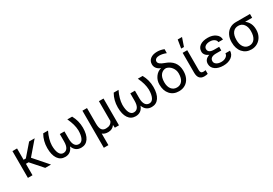

<svg xmlns="http://www.w3.org/2000/svg" viewBox="49 -1922 4668 3279"><g transform="rotate(-30 2383.0 -282.5)"><path d="M218.3 -225.1 417 0H530.8L292.5 -272L513.2 -528.3H404.3L210.4 -304.7H166V-528.3H75.2V0H166V-225.1Z M776.9 -528.3H681.6C637.7 -451.8 615.7 -366.9 615.7 -273.4C615.7 -183.9 632.6 -114.3 666.3 -64.7C700 -15.1 747.4 9.8 808.6 9.8C847.3 9.8 880 -0.1 906.7 -19.8C933.4 -39.5 953.5 -68.4 966.8 -106.4C994.5 -29 1047.4 9.8 1125.5 9.8C1186.7 9.8 1234.1 -15.1 1267.8 -64.7C1301.5 -114.3 1318.4 -183.9 1318.4 -273.4C1318.4 -363.9 1296.4 -448.9 1252.4 -528.3H1157.2C1202.1 -436.2 1225.7 -351.2 1228 -273.4C1228 -207 1218.8 -155.4 1200.2 -118.7C1181.6 -81.9 1155.1 -63.5 1120.6 -63.5C1085.8 -63.5 1059.2 -77.3 1040.8 -105C1022.4 -132.6 1013 -173.2 1012.7 -226.6V-376H921.4V-229C921.4 -175 912.2 -133.9 893.8 -105.7C875.4 -77.6 848.6 -63.5 813.5 -63.5C779 -63.5 752.4 -81.9 733.9 -118.9C715.3 -155.8 706.1 -207.4 706.1 -273.4C708.3 -351.2 731.9 -436.2 776.9 -528.3Z M1545.4 -528.3H1455.1V203.1H1545.4V-25.9C1571.8 -2.1 1608.9 9.8 1656.7 9.8C1712.1 9.8 1754.9 -12.2 1785.2 -56.2L1789.6 0H1871.1V-528.3H1780.3V-137.7C1760.1 -88.2 1717.6 -63.5 1652.8 -63.5C1615.1 -63.5 1587.8 -76.2 1571 -101.6C1554.3 -127 1545.7 -166.2 1545.4 -219.2Z M2167 -528.3H2071.8C2027.8 -451.8 2005.9 -366.9 2005.9 -273.4C2005.9 -183.9 2022.7 -114.3 2056.4 -64.7C2090.1 -15.1 2137.5 9.8 2198.7 9.8C2237.5 9.8 2270.2 -0.1 2296.9 -19.8C2323.6 -39.5 2343.6 -68.4 2356.9 -106.4C2384.6 -29 2437.5 9.8 2515.6 9.8C2576.8 9.8 2624.3 -15.1 2658 -64.7C2691.7 -114.3 2708.5 -183.9 2708.5 -273.4C2708.5 -363.9 2686.5 -448.9 2642.6 -528.3H2547.4C2592.3 -436.2 2615.9 -351.2 2618.2 -273.4C2618.2 -207 2608.9 -155.4 2590.3 -118.7C2571.8 -81.9 2545.2 -63.5 2510.7 -63.5C2475.9 -63.5 2449.3 -77.3 2430.9 -105C2412.5 -132.6 2403.2 -173.2 2402.8 -226.6V-376H2311.5V-229C2311.5 -175 2302.3 -133.9 2283.9 -105.7C2265.5 -77.6 2238.8 -63.5 2203.6 -63.5C2169.1 -63.5 2142.6 -81.9 2124 -118.9C2105.5 -155.8 2096.2 -207.4 2096.2 -273.4C2098.5 -351.2 2122.1 -436.2 2167 -528.3Z M2877.9 -619.6C2877.9 -590 2886.6 -563.8 2904.1 -541C2921.5 -518.2 2946.3 -500.5 2978.5 -487.8L2979 -485.4C2932.1 -474 2893.4 -446.8 2862.8 -403.8C2832.2 -360.8 2816.9 -312.5 2816.9 -258.8V-252.4C2816.9 -173.7 2838.3 -110.3 2881.1 -62.3C2923.9 -14.2 2981.4 9.8 3053.7 9.8C3100.9 9.8 3142.3 -1.1 3178 -22.7C3213.6 -44.4 3241 -75 3260.3 -114.5C3279.5 -154.1 3289.1 -198.7 3289.1 -248.5V-267.6C3287.4 -331.4 3269.8 -385.2 3236.1 -429C3202.4 -472.7 3149.5 -507.1 3077.4 -532C3005.3 -556.9 2969.2 -586.9 2969.2 -622.1C2969.2 -642.3 2977.5 -658.2 2993.9 -669.9C3010.3 -681.6 3032.6 -687.5 3060.5 -687.5C3100.9 -687.5 3145.7 -677.9 3194.8 -658.7L3195.8 -736.8C3152.2 -754.7 3107.7 -763.7 3062.5 -763.7C3005.5 -763.7 2960.5 -750.7 2927.5 -724.9C2894.4 -699 2877.9 -663.9 2877.9 -619.6ZM2908.2 -248.5C2908.2 -312.3 2921.5 -360.9 2948.2 -394.3C2974.9 -427.7 3010.4 -444.3 3054.7 -444.3C3095.4 -436.2 3129.5 -414.3 3157 -378.7C3184.5 -343 3198.2 -303.1 3198.2 -258.8C3198.2 -194.3 3185.2 -145.7 3159.2 -112.8C3133.1 -79.9 3098 -63.5 3053.7 -63.5C3009.1 -63.5 2973.7 -80 2947.5 -113C2921.3 -146.1 2908.2 -191.2 2908.2 -248.5Z M3522 -528.3H3431.6V-137.7C3431.6 -42 3472.2 5.9 3553.2 5.9C3577 5.9 3600.3 2.8 3623 -3.4L3622.6 -77.1C3609.9 -73.2 3595.7 -71.3 3580.1 -71.3C3559.2 -71.3 3544.4 -76.5 3535.4 -86.9C3526.4 -97.3 3522 -112.8 3522 -133.3ZM3472.7 -768.1 3446.3 -603.5H3501L3557.6 -768.1Z M3799.8 -148.4C3799.8 -203.1 3837.9 -231.4 3914.1 -233.4H4023.4V-305.7H3927.7C3848.3 -305.7 3808.6 -331.7 3808.6 -383.8C3808.6 -407.9 3819.6 -427.3 3841.6 -442.1C3863.5 -456.9 3892.7 -464.4 3929.2 -464.4C3964 -464.4 3993.1 -456.1 4016.4 -439.7C4039.6 -423.3 4051.3 -403.6 4051.3 -380.9H4141.6C4141.6 -427.1 4121.3 -464.8 4080.8 -493.9C4040.3 -523 3989.7 -537.6 3929.2 -537.6C3863.4 -537.6 3811.8 -524.1 3774.2 -497.1C3736.6 -470.1 3717.8 -432.5 3717.8 -384.3C3717.8 -360.5 3725.7 -338.7 3741.7 -318.8C3757.6 -299 3779.9 -283.2 3808.6 -271.5C3741.9 -250 3708.5 -209 3708.5 -148.4C3708.5 -100.6 3728.7 -62.3 3769 -33.4C3809.4 -4.6 3862.8 9.8 3929.2 9.8C3993.7 9.8 4046.6 -5.3 4088.1 -35.4C4129.6 -65.5 4150.4 -105.8 4150.4 -156.2H4060.1C4060.1 -129.9 4047.4 -107.7 4022.2 -89.8C3997 -71.9 3966 -63 3929.2 -63C3890.8 -63 3859.6 -71 3835.7 -86.9C3811.8 -102.9 3799.8 -123.4 3799.8 -148.4Z M4759.3 -453.6V-528.3H4478C4432.5 -528 4392 -516.8 4356.7 -494.6C4321.4 -472.5 4294.1 -441.7 4274.9 -402.3C4255.7 -363 4246.1 -318.5 4246.1 -269V-262.7C4246.1 -179.7 4267.7 -113.5 4311 -64.2C4354.3 -14.9 4411.5 9.8 4482.4 9.8C4528 9.8 4568.8 -1.3 4604.7 -23.4C4640.7 -45.6 4668.6 -75.8 4688.5 -114C4708.3 -152.3 4718.3 -194.2 4718.3 -239.7V-248C4718.3 -336.9 4685.7 -405.4 4620.6 -453.6ZM4336.9 -258.3C4336.9 -322.1 4349.9 -370.6 4375.7 -403.8C4401.6 -437 4436.8 -453.6 4481.4 -453.6C4526.7 -453.6 4562.4 -436.8 4588.6 -403.3C4614.8 -369.8 4627.9 -325 4627.9 -269C4627.9 -203 4615 -152.3 4589.1 -116.9C4563.2 -81.6 4527.7 -64 4482.4 -64C4437.5 -64 4402 -81.5 4376 -116.5C4349.9 -151.4 4336.9 -198.7 4336.9 -258.3Z"/></g></svg>

Font: Roboto1
Style: rg
Weight: 400
Designer: Google
Version: Version 2.137; 2017